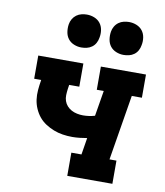

<svg xmlns="http://www.w3.org/2000/svg" viewBox="-84 -828 769 897"><g transform="rotate(10 300.0 -379.0)"><path d="M296 0V-110H344L357 -190Q340 -187 322 -185Q304 -183 287 -183Q264 -183 241.5 -186.5Q219 -190 198.5 -198Q178 -206 159.5 -218Q141 -230 127.5 -246.5Q114 -263 105 -283.5Q96 -304 93 -326Q90 -348 92 -371.5Q94 -395 98 -418V-420H65V-530H279V-420H231L228 -400Q226 -385 225.5 -370.5Q225 -356 229.5 -343Q234 -330 243 -320Q252 -310 264 -303.5Q276 -297 290.5 -294Q305 -291 319 -291Q333 -291 347 -293Q361 -295 375 -299L395 -420H362V-530H576V-420H528L477 -110H510V0ZM456 -602Q438 -602 421 -609Q404 -616 393.5 -629.5Q383 -643 380 -661.5Q377 -680 380 -699Q382 -712 389 -724Q396 -736 407 -744Q418 -752 431 -755Q444 -758 456 -758Q475 -758 492 -751Q509 -744 519.5 -730.5Q530 -717 533 -698.5Q536 -680 532 -661Q530 -648 523.5 -636Q517 -624 506 -616Q495 -608 482 -605Q469 -602 456 -602ZM256 -602Q238 -602 221 -609Q204 -616 193.5 -629.5Q183 -643 180 -661.5Q177 -680 180 -699Q182 -712 189 -724Q196 -736 207 -744Q218 -752 231 -755Q244 -758 256 -758Q275 -758 292 -751Q309 -744 319.5 -730.5Q330 -717 333 -698.5Q336 -680 332 -661Q330 -648 323.5 -636Q317 -624 306 -616Q295 -608 282 -605Q269 -602 256 -602Z"/></g></svg>

Font: Iosevka Slab XBdExObl
Style: Regular
Weight: 800
Width: 7
Italic angle: -9°
Monospace: yes
Designer: Belleve Invis
Foundry: Belleve Invis
Version: Version 11.1.0; ttfautohint (v1.8.3)